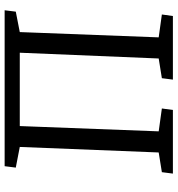

<svg xmlns="http://www.w3.org/2000/svg" viewBox="10 -750 740 799"><g transform="rotate(-90 379.5 -350.0)"><path d="M560.1 -637.2H254.9L232.9 -59.1L328.1 -45.9L321.8 0H57.1L63 -45.9L145 -59.1L168 -637.2L82 -653.8L87.9 -700.2H736.8L731 -653.8L646 -637.2L624 -59.1L719.2 -45.9L712.9 0H448.2L454.1 -45.9L536.1 -59.1Z"/></g></svg>

Font: Literata Book
Style: Italic
Weight: 400
Italic angle: -3°
Designer: Latin by Veronika Burian and Jose Scaglione. Greek by Irene Vlachou. Cyrillic by Vera Evstafieva
Foundry: TypeTogether
Version: Version 1.003;PS 001.003;hotconv 1.0.88;makeotf.lib2.5.64775